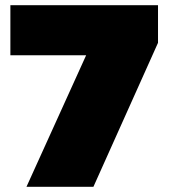

<svg xmlns="http://www.w3.org/2000/svg" viewBox="-20 -720 654 740"><path d="M82 0H340L589 -555V-700H20V-507H312Z"/></svg>

Font: Chess Sans Black
Style: Regular
Weight: 900
Designer: Wolf Bōese
Foundry: Wolf Bōese
Version: Version 7.223;Glyphs 3.3 (3306)